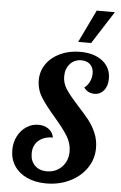

<svg xmlns="http://www.w3.org/2000/svg" viewBox="-65 -1045 700 1107"><g transform="rotate(5 285.0 -491.0)"><path d="M449 -1000H554L433 -811H358ZM34 -157Q34 -201 52.5 -237Q71 -273 102.5 -294Q134 -315 172 -315Q207 -315 231 -297.5Q255 -280 261 -249Q209 -249 178 -221.5Q147 -194 147 -147Q147 -104 173 -78Q199 -52 242 -52Q295 -52 329.5 -87.5Q364 -123 364 -177Q364 -224 338 -266Q312 -308 260 -368Q206 -430 178.5 -474.5Q151 -519 151 -572Q151 -624 180 -665.5Q209 -707 260 -731Q311 -755 375 -755Q456 -755 504.5 -717Q553 -679 553 -615Q553 -573 532 -547Q511 -521 477 -521Q439 -521 416 -552Q435 -566 446 -589Q457 -612 457 -637Q457 -669 438 -688Q419 -707 386 -707Q346 -707 320.5 -678.5Q295 -650 295 -606Q295 -566 318 -531.5Q341 -497 390 -443Q430 -400 454.5 -369Q479 -338 496.5 -297.5Q514 -257 514 -210Q514 -146 478.5 -94Q443 -42 381.5 -12Q320 18 245 18Q182 18 134 -4Q86 -26 60 -65.5Q34 -105 34 -157Z"/></g></svg>

Font: Lobster
Style: Regular
Weight: 400
Designer: Impallari Type
Foundry: Impallari Type
Version: Version 2.100